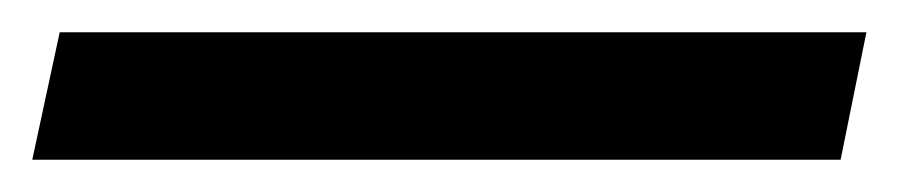

<svg xmlns="http://www.w3.org/2000/svg" viewBox="-41 30 561 119"><path d="M-21 129 -4 50H496L480 129Z"/></svg>

Font: Perun
Style: Bold Italic
Weight: 700
Italic angle: -12°
Foundry: Copyright (c) Stefan Peev, Context Ltd, 2016
Version: Version 1.027